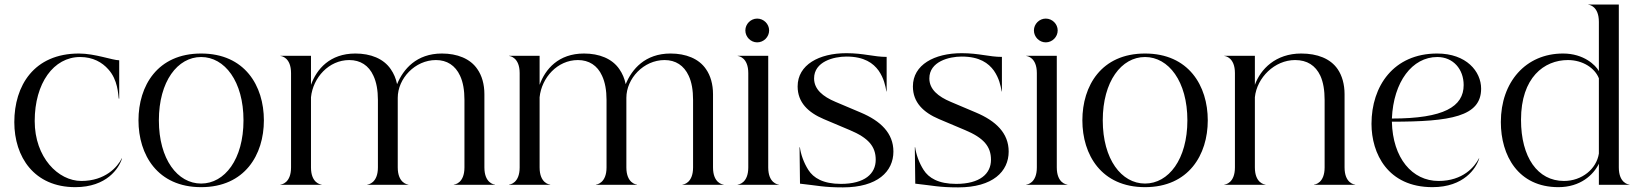

<svg xmlns="http://www.w3.org/2000/svg" viewBox="-20 -820 7286 852"><path d="M314 10.5C453.5 10.5 508 -73 521.5 -117L520.5 -117.5C501.5 -79 447 -17 341 -17C238 -17 134 -121.5 134 -283C134 -451 218 -567 335.5 -567C393 -567 433.5 -543 460.5 -512.5C503.5 -465.5 504 -401.5 507 -382.5H509V-552.5C479.5 -552.5 401.5 -582.5 330.5 -582.5C130 -582.5 43.5 -439 43.5 -278C43.5 -123.5 131.5 10.5 314 10.5Z M872.5 10.5C1066.5 10.5 1151 -133.5 1151 -286C1151 -439 1066.5 -582.5 872.5 -582.5C678.5 -582.5 594.5 -439 594.5 -286C594.5 -133.5 678.5 10.5 872.5 10.5ZM685 -286C685 -459 768 -567 872.5 -567C977 -567 1060.5 -459 1060.5 -286C1060.5 -113 977 -5.5 872.5 -5.5C768 -5.5 685 -113 685 -286Z M1994 0H2176.5V-1C2172 -1 2129.5 -7.5 2129.5 -77V-402C2129.5 -446 2118.5 -484.5 2098.5 -513C2067 -560 2008.5 -582.5 1941 -582.5C1828 -582.5 1769.5 -513 1742 -446.5C1737 -471.5 1727.5 -493.5 1714 -513C1682 -560 1624.5 -582.5 1557 -582.5C1443.5 -582.5 1385 -513 1360 -443.5V-572.5H1224.5V-571.5C1229 -571.5 1271.5 -565 1271.5 -495.5V-77C1271.5 -7.5 1229 -1 1224.5 -1V0H1407V-1C1402.5 -1 1360 -7.5 1360 -77V-388.5C1369 -475.5 1439 -553.5 1530 -553.5C1579 -553.5 1616.5 -529.5 1637 -484C1650.5 -455.5 1657 -419 1657 -376.5V-77C1657 -7.5 1614 -1 1610 -1V0H1792V-1C1788 -1 1745 -7.5 1745 -77V-386C1745 -471.5 1821.5 -553.5 1914.5 -553.5C1963.5 -553.5 2000.5 -529.5 2021.5 -484C2035 -455.5 2041 -419 2041 -376.5V-77C2041 -7.5 1998.5 -1 1994 -1Z M3008.5 0H3191V-1C3186.5 -1 3144 -7.5 3144 -77V-402C3144 -446 3133 -484.5 3113 -513C3081.5 -560 3023 -582.5 2955.5 -582.5C2842.5 -582.5 2784 -513 2756.5 -446.5C2751.5 -471.5 2742 -493.5 2728.5 -513C2696.5 -560 2639 -582.5 2571.5 -582.5C2458 -582.5 2399.5 -513 2374.5 -443.5V-572.5H2239V-571.5C2243.5 -571.5 2286 -565 2286 -495.5V-77C2286 -7.5 2243.5 -1 2239 -1V0H2421.5V-1C2417 -1 2374.5 -7.5 2374.5 -77V-388.5C2383.5 -475.5 2453.5 -553.5 2544.5 -553.5C2593.5 -553.5 2631 -529.5 2651.5 -484C2665 -455.5 2671.5 -419 2671.5 -376.5V-77C2671.5 -7.5 2628.5 -1 2624.5 -1V0H2806.5V-1C2802.5 -1 2759.5 -7.5 2759.5 -77V-386C2759.5 -471.5 2836 -553.5 2929 -553.5C2978 -553.5 3015 -529.5 3036 -484C3049.5 -455.5 3055.5 -419 3055.5 -376.5V-77C3055.5 -7.5 3013 -1 3008.5 -1Z M3300.5 -495.5V-77C3300.5 -7.5 3258 -1 3253.5 -1V0H3436V-1C3431.5 -1 3389 -7.5 3389 -77V-572.5H3253.5V-571.5C3258 -571.5 3300.5 -565 3300.5 -495.5ZM3340 -632C3369 -632 3393 -656 3393 -685C3393 -713.5 3369 -737.5 3340 -737.5C3311.5 -737.5 3287.5 -713.5 3287.5 -685C3287.5 -656 3311.5 -632 3340 -632Z M3720.5 11.5C3874 11.5 3944.5 -59 3944.5 -147.5C3944.5 -229 3888 -283.5 3798.5 -321L3687.5 -368C3631.5 -391.5 3592.5 -423.5 3592.5 -472C3592.5 -547 3680 -569 3736 -569C3815.5 -569 3855 -539.5 3879 -506.5C3902.5 -472 3908.5 -441 3913.5 -414H3914.5V-567.5C3857.5 -567.5 3813 -584 3736 -584C3614.5 -584 3519.5 -532.5 3519.5 -436.5C3519.5 -365.5 3566 -321 3635.5 -291.5L3751.5 -242.5C3835 -207.5 3866 -169 3866 -111C3866 -49 3817 -4 3711.5 -4C3632.5 -4 3589.5 -30.5 3567 -66C3546.5 -98 3533.5 -136 3529.5 -166.5H3528L3530 -5C3609.5 3.5 3634.5 11.5 3720.5 11.5Z M4232 11.5C4385.5 11.5 4456 -59 4456 -147.5C4456 -229 4399.5 -283.5 4310 -321L4199 -368C4143 -391.5 4104 -423.5 4104 -472C4104 -547 4191.5 -569 4247.5 -569C4327 -569 4366.5 -539.5 4390.5 -506.5C4414 -472 4420 -441 4425 -414H4426V-567.5C4369 -567.5 4324.5 -584 4247.5 -584C4126 -584 4031 -532.5 4031 -436.5C4031 -365.5 4077.5 -321 4147 -291.5L4263 -242.5C4346.5 -207.5 4377.5 -169 4377.5 -111C4377.5 -49 4328.5 -4 4223 -4C4144 -4 4101 -30.5 4078.5 -66C4058 -98 4045 -136 4041 -166.5H4039.5L4041.5 -5C4121 3.5 4146 11.5 4232 11.5Z M4581 -495.5V-77C4581 -7.5 4538.5 -1 4534 -1V0H4716.5V-1C4712 -1 4669.5 -7.5 4669.5 -77V-572.5H4534V-571.5C4538.5 -571.5 4581 -565 4581 -495.5ZM4620.5 -632C4649.5 -632 4673.5 -656 4673.5 -685C4673.5 -713.5 4649.5 -737.5 4620.5 -737.5C4592 -737.5 4568 -713.5 4568 -685C4568 -656 4592 -632 4620.5 -632Z M5061 10.5C5255 10.5 5339.5 -133.5 5339.5 -286C5339.5 -439 5255 -582.5 5061 -582.5C4867 -582.5 4783 -439 4783 -286C4783 -133.5 4867 10.5 5061 10.5ZM4873.5 -286C4873.5 -459 4956.5 -567 5061 -567C5165.5 -567 5249 -459 5249 -286C5249 -113 5165.5 -5.5 5061 -5.5C4956.5 -5.5 4873.5 -113 4873.5 -286Z M5460 -495.5V-77C5460 -7.5 5417.5 -1 5413 -1V0H5595.5V-1C5591 -1 5548.5 -7.5 5548.5 -77V-388.5C5557.5 -475.5 5636 -553.5 5727 -553.5C5780.5 -553.5 5817.5 -529.5 5839 -484C5852 -455.5 5858 -419 5858 -376.5V-77C5858 -7.5 5815.5 -1 5811 -1V0H5993.5V-1C5989 -1 5946.5 -7.5 5946.5 -77V-402C5946.5 -446 5935.5 -484.5 5916 -513C5884 -560 5825.5 -582.5 5754 -582.5C5640.5 -582.5 5573.5 -513 5548.5 -443.5V-572.5H5413V-571.5C5417.5 -571.5 5460 -565 5460 -495.5Z M6336.5 10.5C6476 10.5 6530.5 -73 6544 -117L6543 -117.5C6524 -80 6472 -17 6363.5 -17C6246.5 -17 6160 -118.5 6156.5 -280C6417.5 -280 6552.5 -303 6552.5 -426.5C6552.5 -503 6487 -582.5 6357.5 -582.5C6164 -582.5 6066 -438 6066 -270.5C6066 -139.5 6137.5 10.5 6336.5 10.5ZM6156.5 -294C6163.5 -457.5 6247 -567 6358 -567C6428.5 -567 6475 -513 6475 -442.5C6475 -347 6387.5 -294 6156.5 -294Z M7075 -723V-504.5C7061 -530.5 7008.5 -582.5 6916 -582.5C6750 -582.5 6640 -455.5 6640 -278.5C6640 -130 6716.5 10.5 6895.5 10.5C6993 10.5 7051 -44 7075 -93.5V0H7210.5V-1C7206 -1 7163.5 -7.5 7163.5 -77V-800H7028V-799C7032.5 -799 7075 -792.5 7075 -723ZM7075 -472.5V-138.5C7064.5 -70.5 7000 -17 6920 -17C6803.5 -17 6729.5 -121.5 6729.5 -288.5C6729.5 -476 6832 -553.5 6937.5 -553.5C7004 -553.5 7057.5 -517.5 7075 -472.5Z"/></svg>

Font: Beautique Display
Style: Regular
Weight: 400
Designer: Nhat-Quang Ngo
Version: Version 1.100;Glyphs 3.2.3 (3260)